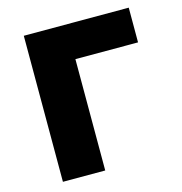

<svg xmlns="http://www.w3.org/2000/svg" viewBox="-106 -807 856 903"><g transform="rotate(-15 322.5 -355.5)"><path d="M90 -711H601V-542H296V0H90Z"/></g></svg>

Font: Nebula Sans Black
Style: Regular
Weight: 900
Designer: Paul D. Hunt for Adobe (as Source Sans)
Foundry: Nebula Entertainment & Broadcasting LLC
Version: Version 1.010